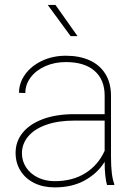

<svg xmlns="http://www.w3.org/2000/svg" viewBox="-20 -770 568 799"><path d="M210.9 -749.5 302.7 -619.6H273.9L178.7 -749.5ZM425.3 0Q415.5 -35.2 415.5 -96.7Q386.7 -49.8 334 -20Q281.2 9.8 207.5 9.8Q159.2 9.8 122.3 -8.5Q85.4 -26.9 65.2 -59.6Q44.9 -92.3 44.9 -133.8Q44.9 -181.2 74.2 -217.5Q103.5 -253.9 158.7 -274.4Q213.9 -294.9 289.1 -294.9H415.5V-372.1Q415.5 -438.5 373.5 -475.1Q331.5 -511.7 254.4 -511.7Q207 -511.7 168.5 -494.6Q129.9 -477.5 107.7 -448Q85.4 -418.5 85.4 -382.8L59.1 -383.8Q59.1 -424.8 84.5 -460.2Q109.9 -495.6 154.5 -516.8Q199.2 -538.1 254.4 -538.1Q310.1 -538.1 352.3 -519.3Q394.5 -500.5 418.2 -462.9Q441.9 -425.3 441.9 -371.1V-118.2Q441.9 -38.1 455.6 -4.4V0ZM415.5 -142.6V-268.1H288.1Q221.7 -268.1 172.6 -250.7Q123.5 -233.4 97.4 -202.4Q71.3 -171.4 71.3 -131.8Q71.3 -100.1 88.6 -73.5Q106 -46.9 137.2 -31.5Q168.5 -16.1 207.5 -16.1Q282.2 -16.1 335.4 -49.6Q388.7 -83 415.5 -142.6Z"/></svg>

Font: Mardoto Thin
Style: Regular
Weight: 250
Designer: Christian Robertson, Vahan Hovhannisyan
Foundry: Google
Version: Version 1.000